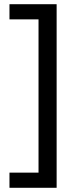

<svg xmlns="http://www.w3.org/2000/svg" viewBox="-20 -734 369 912"><path d="M25 86H163V-642H25V-714H249V158H25Z"/></svg>

Font: Noto Sans Tifinagh Tawellemmet
Style: Regular
Weight: 400
Designer: JamraPatel
Foundry: JamraPatel LLC
Version: Version 2.006; ttfautohint (v1.8.4.7-5d5b)